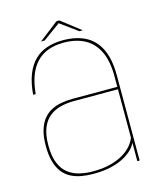

<svg xmlns="http://www.w3.org/2000/svg" viewBox="-105 -763 704 843"><g transform="rotate(-15 246.5 -341.0)"><path d="M215.5 4Q265 4 300.8 -5.2Q336.5 -14.5 360.5 -28.8Q384.5 -43 398 -58Q411.5 -73 415.5 -85V0H426V-387Q426 -462 403.2 -508.2Q380.5 -554.5 338.2 -576Q296 -597.5 237 -597.5Q196.5 -597.5 163.8 -586.5Q131 -575.5 107 -552Q83 -528.5 68.2 -491Q53.5 -453.5 49 -400H60.5Q67 -466 89.5 -507Q112 -548 149.2 -567.2Q186.5 -586.5 237 -586.5Q292 -586.5 331.8 -565.5Q371.5 -544.5 393.2 -500.2Q415 -456 415 -386V-338H212.5Q185.5 -338 160.2 -333.5Q135 -329 114 -318Q93 -307 77.5 -287.8Q62 -268.5 53.2 -239.2Q44.5 -210 44.5 -168.5Q44.5 -126 53.2 -96Q62 -66 77.5 -46.5Q93 -27 114.5 -16Q136 -5 161.5 -0.5Q187 4 215.5 4ZM216 -7Q184 -7 155.2 -14Q126.5 -21 104 -38.5Q81.5 -56 68.8 -87.5Q56 -119 56 -168.5Q56 -217 69.2 -248.2Q82.5 -279.5 105 -296.5Q127.5 -313.5 155.8 -320.2Q184 -327 214 -327H415V-107Q409 -90 394.2 -72.2Q379.5 -54.5 355 -39.8Q330.5 -25 296 -16Q261.5 -7 216 -7ZM143 -617H159.5L238.5 -674.5L317.5 -617H333L244.5 -685.5H231.5Z"/></g></svg>

Font: Anybody UltraCondensed Thin Thin
Style: Regular
Weight: 250
Version: Version 1.111